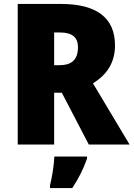

<svg xmlns="http://www.w3.org/2000/svg" viewBox="-20 -827 678 975"><path d="M289 -807H70V-93H255V-356H294L431 -93H638L452 -404C523 -447 564 -510 564 -596C564 -736 472 -807 289 -807ZM286 -662C349 -662 376 -635 376 -587C376 -521 340 -496 284 -496H255V-662ZM422 -21V-32H256C255 7 244 75 234 114V128H347C381 77 402 33 422 -21Z"/></svg>

Font: Noto Sans Kannada UI SemiCondensed Black
Style: Regular
Weight: 900
Width: 4
Designer: Jelle Bosma - Monotype Design Team
Foundry: Monotype Imaging Inc.
Version: Version 2.005